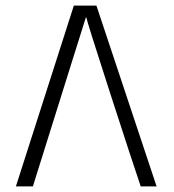

<svg xmlns="http://www.w3.org/2000/svg" viewBox="-20 -669 624 689"><path d="M37 0ZM290 -606H288Q288 -607 108 -32L98 0H37L245 -649H326L542 0H485Q458 -79 374.5 -337Q291 -595 290 -606Z"/></svg>

Font: Cairo Light
Style: Regular
Weight: 300
Designer: Mohamed Gaber, the designers of Titillium
Foundry: Kief Type Foundry
Version: Version 2.009; ttfautohint (v1.5.33-1714) -l 8 -r 50 -G 200 